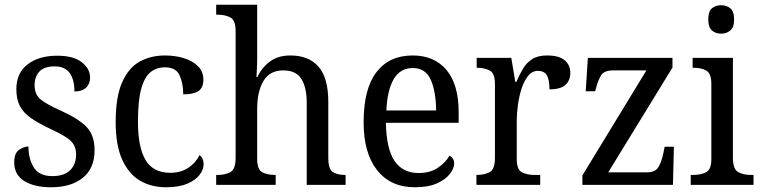

<svg xmlns="http://www.w3.org/2000/svg" viewBox="-20 -780 3211 810"><path d="M196 10Q124 10 82 -16.5Q40 -43 40 -95Q40 -134 60.5 -148Q81 -162 100 -162Q100 -109 123 -73Q146 -37 201 -37Q250 -37 275.5 -61.5Q301 -86 301 -128Q301 -152 291.5 -169Q282 -186 258 -201.5Q234 -217 191 -237Q142 -260 110.5 -282Q79 -304 64 -332.5Q49 -361 49 -404Q49 -472 96.5 -508.5Q144 -545 221 -545Q290 -545 325 -517.5Q360 -490 360 -453Q360 -426 343 -410Q326 -394 294 -394Q294 -445 273.5 -472.5Q253 -500 211 -500Q166 -500 146 -478Q126 -456 126 -420Q126 -381 152 -360Q178 -339 239 -312Q312 -279 345.5 -244Q379 -209 379 -146Q379 -70 329.5 -30Q280 10 196 10Z M680 10Q618 10 570.5 -18Q523 -46 495.5 -106.5Q468 -167 468 -265Q468 -372 495.5 -433.5Q523 -495 570 -520.5Q617 -546 676 -546Q719 -546 756 -534.5Q793 -523 815.5 -500.5Q838 -478 838 -444Q838 -410 817.5 -396Q797 -382 753 -382Q753 -429 737.5 -462.5Q722 -496 676 -496Q641 -496 615.5 -476Q590 -456 576 -406Q562 -356 562 -266Q562 -159 594 -105Q626 -51 698 -51Q743 -51 775 -72.5Q807 -94 822 -126Q839 -112 839 -87Q839 -65 822 -42.5Q805 -20 770 -5Q735 10 680 10Z M892 0V-42H899Q930 -42 952 -54Q974 -66 974 -114V-650Q974 -695 951.5 -706.5Q929 -718 899 -718H892V-760H1065V-537Q1065 -511 1063.5 -484Q1062 -457 1062 -455H1066Q1085 -496 1119.5 -521Q1154 -546 1205 -546Q1282 -546 1323.5 -499Q1365 -452 1365 -350V-114Q1365 -66 1384.5 -54Q1404 -42 1435 -42H1438V0H1274V-346Q1274 -411 1251.5 -447Q1229 -483 1175 -483Q1118 -483 1091.5 -438.5Q1065 -394 1065 -320V-109Q1065 -64 1087 -53Q1109 -42 1140 -42H1143V0Z M1730 10Q1628 10 1571 -62Q1514 -134 1514 -264Q1514 -405 1568 -475.5Q1622 -546 1721 -546Q1812 -546 1863.5 -485Q1915 -424 1915 -306V-262H1608Q1610 -152 1644.5 -101Q1679 -50 1746 -50Q1794 -50 1827 -72Q1860 -94 1876 -123Q1884 -120 1890 -111.5Q1896 -103 1896 -90Q1896 -70 1878 -46.5Q1860 -23 1823.5 -6.5Q1787 10 1730 10ZM1820 -314Q1819 -395 1797 -444Q1775 -493 1721 -493Q1669 -493 1641.5 -447Q1614 -401 1610 -314Z M1990 0V-42H1993Q2024 -42 2046 -54Q2068 -66 2068 -114V-426Q2068 -471 2046 -482.5Q2024 -494 1994 -494H1991V-536H2137L2154 -434H2158Q2171 -464 2186 -489.5Q2201 -515 2225 -530.5Q2249 -546 2288 -546Q2338 -546 2362 -526Q2386 -506 2386 -472Q2386 -441 2365.5 -422Q2345 -403 2298 -403Q2298 -444 2287 -462.5Q2276 -481 2249 -481Q2225 -481 2208 -460Q2191 -439 2180.5 -406.5Q2170 -374 2165 -337.5Q2160 -301 2160 -270V-109Q2160 -64 2182 -53Q2204 -42 2234 -42H2259V0Z M2437 0V-40L2707 -483H2567Q2529 -483 2516 -462.5Q2503 -442 2493 -403L2491 -395H2451L2460 -536H2817V-495L2546 -53H2711Q2745 -53 2758.5 -76.5Q2772 -100 2779 -136L2784 -161H2823L2819 0Z M3022 -638Q2999 -638 2983.5 -651.5Q2968 -665 2968 -698Q2968 -732 2983.5 -745Q2999 -758 3022 -758Q3045 -758 3061 -745Q3077 -732 3077 -698Q3077 -665 3061 -651.5Q3045 -638 3022 -638ZM2894 0V-42H2906Q2937 -42 2959 -53.5Q2981 -65 2981 -109V-426Q2981 -470 2960 -482Q2939 -494 2908 -494H2902V-536H3072V-114Q3072 -67 3093.5 -54.5Q3115 -42 3147 -42H3159V0Z"/></svg>

Font: Noto Serif Tamil SemiCondensed
Style: Regular
Weight: 400
Width: 4
Designer: Indian Type Foundry, Tom Grace, and the Monotype Design Team
Foundry: Monotype Imaging Inc.
Version: Version 2.004; ttfautohint (v1.8.4.7-5d5b)